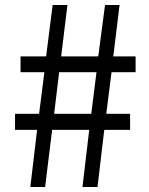

<svg xmlns="http://www.w3.org/2000/svg" viewBox="-20 -746 595 766"><path d="M101 0H160L188 -228H336L309 0H369L396 -228H499V-292H404L425 -458H521V-521H432L457 -726H399L372 -521H224L249 -726H190L164 -521H62V-458H157L136 -292H40V-228H128ZM196 -292 216 -458H365L344 -292Z"/></svg>

Font: Noto Sans T Chinese Regular
Style: Regular
Weight: 400
Designer: Ryoko NISHIZUKA (kana & ideographs); Paul D. Hunt (Latin, Greek & Cyrillic); Wenlong ZHANG (bopomofo); Sandoll Communica
Foundry: Adobe Systems Incorporated
Version: Version 1.000;PS 1;hotconv 1.0.78;makeotf.lib2.5.61930